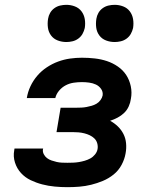

<svg xmlns="http://www.w3.org/2000/svg" viewBox="-20 -767 640 795"><path d="M259 8Q233 8 206.5 5.5Q180 3 155 -3.5Q130 -10 107 -21Q84 -32 67 -50.5Q50 -69 42 -94Q34 -119 39 -145Q39 -147 39.5 -148.5Q40 -150 40 -152H159Q159 -152 158.5 -151Q158 -150 158 -150Q156 -139 161 -129Q166 -119 174.5 -112.5Q183 -106 193.5 -102.5Q204 -99 214.5 -96.5Q225 -94 236.5 -93.5Q248 -93 259 -93Q271 -93 283 -93.5Q295 -94 307 -96Q319 -98 331 -101.5Q343 -105 354 -111Q365 -117 373.5 -127.5Q382 -138 384 -150Q386 -162 382.5 -174Q379 -186 370.5 -194Q362 -202 351.5 -207Q341 -212 329 -215Q317 -218 305 -219Q293 -220 280 -220H214L231 -321H297Q307 -321 317.5 -321.5Q328 -322 338.5 -324Q349 -326 359.5 -329Q370 -332 379.5 -337.5Q389 -343 396 -352.5Q403 -362 405 -372Q407 -387 398.5 -399Q390 -411 377 -417Q364 -423 349 -425Q334 -427 319 -427Q302 -427 285 -424.5Q268 -422 252.5 -414Q237 -406 225 -392Q213 -378 209 -361H91Q95 -386 106 -409.5Q117 -433 134 -453Q151 -473 173.5 -488Q196 -503 220.5 -512Q245 -521 270 -524.5Q295 -528 319 -528Q346 -528 372.5 -525Q399 -522 423 -514Q447 -506 468 -491.5Q489 -477 502.5 -456.5Q516 -436 521.5 -410Q527 -384 522 -358Q520 -342 513 -326.5Q506 -311 494 -299.5Q482 -288 467 -280Q452 -272 436 -267Q454 -257 468 -243.5Q482 -230 491 -212.5Q500 -195 502 -174Q504 -153 500 -132Q496 -108 483.5 -84.5Q471 -61 450.5 -44.5Q430 -28 406 -18Q382 -8 357.5 -2Q333 4 308.5 6Q284 8 259 8ZM455 -593Q436 -593 419 -599.5Q402 -606 391.5 -620Q381 -634 378.5 -652Q376 -670 379 -689Q381 -702 387.5 -713.5Q394 -725 405 -733Q416 -741 429 -744Q442 -747 455 -747Q473 -747 490 -740.5Q507 -734 517.5 -720Q528 -706 531 -688Q534 -670 531 -651Q528 -638 521.5 -626.5Q515 -615 504 -607Q493 -599 480 -596Q467 -593 455 -593ZM255 -593Q236 -593 219 -599.5Q202 -606 191.5 -620Q181 -634 178.5 -652Q176 -670 179 -689Q181 -702 187.5 -713.5Q194 -725 205 -733Q216 -741 229 -744Q242 -747 255 -747Q273 -747 290 -740.5Q307 -734 317.5 -720Q328 -706 331 -688Q334 -670 331 -651Q328 -638 321.5 -626.5Q315 -615 304 -607Q293 -599 280 -596Q267 -593 255 -593Z"/></svg>

Font: Zed Sans Extended
Style: Bold Italic
Weight: 700
Width: 7
Italic angle: -9°
Designer: Belleve Invis
Foundry: Belleve Invis
Version: Version 1.0.0; ttfautohint (v1.8.4)